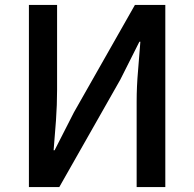

<svg xmlns="http://www.w3.org/2000/svg" viewBox="-20 -757 785 777"><path d="M97 0V-737H211V-393Q211 -333 206.5 -269Q202 -205 197 -149H201L279 -302L526 -737H649V0H533V-346Q533 -407 538.5 -469Q544 -531 548 -588H544L467 -435L220 0Z"/></svg>

Font: Noto Sans SC Medium
Style: Regular
Weight: 500
Designer: Ryoko NISHIZUKA  (kana, bopomofo & ideographs); Paul D. Hunt (Latin, Greek & Cyrillic); Sandoll Communications , Soo-you
Foundry: Adobe
Version: Version 2.004-H2;hotconv 1.0.118;makeotfexe 2.5.65603